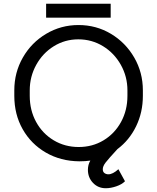

<svg xmlns="http://www.w3.org/2000/svg" viewBox="-20 -835 835 1020"><path d="M568 -815V-741H225V-815ZM604 -43Q556 9 541 28.5Q526 48 526 64Q526 78 535 84.5Q544 91 556 91Q579 91 609 64L644 128Q627 145 597.5 155Q568 165 542 165Q501 165 474 136.5Q447 108 447 67Q447 40 460 18Q435 22 401 22Q302 21 223.5 -24.5Q145 -70 100.5 -148.5Q56 -227 56 -326V-355Q56 -450 101.5 -529.5Q147 -609 225.5 -655.5Q304 -702 397 -702Q491 -702 569 -655.5Q647 -609 693 -529.5Q739 -450 739 -355V-326Q739 -238 703 -164Q667 -90 604 -43ZM657 -326V-355Q657 -428 622 -490.5Q587 -553 527.5 -589.5Q468 -626 396 -626Q325 -626 266 -589.5Q207 -553 172.5 -490.5Q138 -428 138 -355V-326Q138 -249 172 -187Q206 -125 265.5 -89.5Q325 -54 398 -54Q471 -54 530 -89.5Q589 -125 623 -187Q657 -249 657 -326Z"/></svg>

Font: Bellota Text
Style: Bold
Weight: 700
Designer: Kemie Guaida
Foundry: Kemie Guaida
Version: Version 4.001